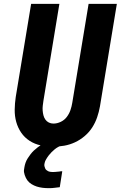

<svg xmlns="http://www.w3.org/2000/svg" viewBox="-20 -755 640 999"><path d="M258 8Q224 8 192.5 1.5Q161 -5 134.5 -22Q108 -39 90.5 -64.5Q73 -90 64.5 -120.5Q56 -151 56.5 -184.5Q57 -218 62 -251L142 -735H289L206 -231Q204 -218 202.5 -205Q201 -192 202 -179.5Q203 -167 206 -155Q209 -143 216 -133Q223 -123 234 -117.5Q245 -112 258 -112Q277 -112 296 -121Q315 -130 327.5 -146.5Q340 -163 346.5 -182Q353 -201 356 -220L441 -735H588L500 -201Q495 -173 485.5 -145Q476 -117 460 -92Q444 -67 420.5 -47Q397 -27 370 -14.5Q343 -2 314.5 3Q286 8 258 8ZM232 224Q216 224 200.5 222Q185 220 171 215.5Q157 211 144 203Q131 195 122.5 183.5Q114 172 108.5 155.5Q103 139 105 128L107 115Q109 103 113 91.5Q117 80 124 69Q131 58 139 47.5Q147 37 156 28.5Q165 20 177.5 10.5Q190 1 197 -3L206 -8H304L303 0Q293 4 283 9.5Q273 15 264.5 22Q256 29 248.5 36.5Q241 44 234 53Q227 62 220.5 73Q214 84 213 90L211 99Q210 105 211.5 110.5Q213 116 215 121Q217 126 221 129.5Q225 133 230 135.5Q235 138 241.5 139Q248 140 252 140H257Q262 140 267.5 139.5Q273 139 278 138.5Q283 138 289 137.5Q295 137 298 136H304L291 219Q284 220 278 220.5Q272 221 265.5 222Q259 223 251.5 223.5Q244 224 239 224Z"/></svg>

Font: Iosevka Aile Heavy Oblique
Style: Regular
Weight: 900
Italic angle: -9°
Designer: Belleve Invis
Foundry: Belleve Invis
Version: Version 31.1.0; ttfautohint (v1.8.4)